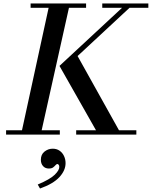

<svg xmlns="http://www.w3.org/2000/svg" viewBox="-20 -774 873 1104"><path d="M101 0 265 -754H382L214 0ZM15 0V-25H324V0ZM418 0V-25H764V0ZM541 -9 322 -395 421 -461 673 -9ZM156 -729V-754H475V-729ZM322 -395 687 -734H730L365 -395ZM568 -729V-754H833V-729ZM210 310 197 287Q268 257 294.5 231Q321 205 321 186Q321 177 317 173Q313 169 310 169Q305 169 299.5 175.5Q294 182 285.5 188.5Q277 195 261 195Q240 195 227.5 181Q215 167 215 145Q215 114 236 97.5Q257 81 283 81Q306 81 322.5 92.5Q339 104 348 123Q357 142 357 164Q357 206 321.5 244.5Q286 283 210 310Z"/></svg>

Font: Libre Bodoni
Style: Italic
Weight: 400
Italic angle: -13°
Designer: Pablo Impallari, Rodrigo Fuenzalida
Foundry: Impallari Type
Version: Version 2.005;gftools[0.9.23]